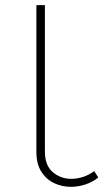

<svg xmlns="http://www.w3.org/2000/svg" viewBox="-20 -720 401 744"><path d="M255 4Q220 4 189.5 -10.5Q159 -25 140 -55Q121 -85 121 -131V-700H154V-133Q154 -79 184.5 -53Q215 -27 256 -27Q279 -27 302 -34.5Q325 -42 345 -57L361 -32Q338 -14 310 -5Q282 4 255 4Z"/></svg>

Font: Montserrat ExtraLight
Style: Regular
Weight: 200
Designer: Julieta Ulanovsky
Foundry: Julieta Ulanovsky
Version: Version 9.000; ttfautohint (v1.8.4.7-5d5b)